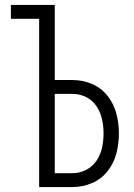

<svg xmlns="http://www.w3.org/2000/svg" viewBox="-20 -755 540 775"><path d="M138 0V-679H24V-735H201V-432H273Q314 -432 351.5 -416Q389 -400 414.5 -367.5Q440 -335 450 -295.5Q460 -256 460 -216Q460 -176 450 -136.5Q440 -97 414.5 -64.5Q389 -32 351.5 -16Q314 0 273 0ZM201 -56H273Q302 -56 328 -69.5Q354 -83 370 -107Q386 -131 392 -159.5Q398 -188 398 -216.5Q398 -245 392 -273Q386 -301 370 -325.5Q354 -350 328 -363Q302 -376 273 -376H201Z"/></svg>

Font: Iosevka SS01 Light
Style: Regular
Weight: 300
Monospace: yes
Designer: Belleve Invis
Foundry: Belleve Invis
Version: 2.3.3; ttfautohint (v1.8.3)